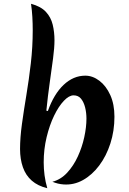

<svg xmlns="http://www.w3.org/2000/svg" viewBox="-20 -977 681 1015"><path d="M233 -390Q265 -480 316.5 -528.5Q368 -577 431 -577Q470 -577 505.5 -550Q541 -523 563 -474.5Q585 -426 585 -360Q585 -285 563.5 -218.5Q542 -152 504.5 -102Q467 -52 418.5 -25Q370 2 316 -2Q301 -3 286.5 -6.5Q272 -10 257 -16Q302 -28 335.5 -64.5Q369 -101 391.5 -150Q414 -199 425.5 -252Q437 -305 437 -350Q437 -381 430 -409Q423 -437 408.5 -455Q394 -473 369 -473Q345 -473 317.5 -444Q290 -415 266 -365.5Q242 -316 226.5 -252Q211 -188 211 -119Q211 -85 215.5 -50.5Q220 -16 230 18Q180 6 148 -22Q116 -50 101 -93Q86 -136 86 -189Q86 -249 96 -321.5Q106 -394 119.5 -475Q133 -556 143 -642.5Q153 -729 153 -817Q153 -852 151 -887.5Q149 -923 144 -957Q196 -943 222.5 -914.5Q249 -886 258.5 -847Q268 -808 268 -764Q268 -725 260.5 -668Q253 -611 243 -541Q233 -471 225 -392Z"/></svg>

Font: Merienda
Style: Bold
Weight: 700
Designer: Eduardo Rodriguez Tunni
Foundry: Eduardo Rodriguez Tunni
Version: Version 2.001